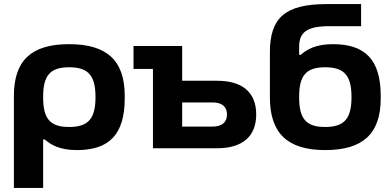

<svg xmlns="http://www.w3.org/2000/svg" viewBox="-20 -725 1911 939"><path d="M590 -244V-256C590 -431 501 -509 318 -509C135 -509 48 -431 48 -256V194H191V-43H199C229 -17 271 9 356 9C511 9 590 -64 590 -244ZM191 -248V-252C191 -358 227 -396 318 -396C409 -396 447 -358 447 -252V-248C447 -142 409 -104 318 -104C227 -104 191 -142 191 -248Z M728 0H1042C1166 0 1233 -58 1233 -165C1233 -273 1166 -330 1042 -330H871V-500H633V-388H728ZM871 -106V-224H1019C1065 -224 1090 -204 1090 -165C1090 -126 1065 -106 1019 -106Z M1842 -244V-256C1842 -436 1763 -509 1608 -509C1523 -509 1481 -483 1451 -457H1443V-495C1443 -564 1476 -597 1591 -597H1746V-705H1577C1370 -705 1300 -634 1300 -469V-248C1300 -73 1387 9 1570 9C1753 9 1842 -69 1842 -244ZM1443 -248V-252C1443 -358 1479 -396 1570 -396C1661 -396 1699 -358 1699 -252V-248C1699 -142 1661 -104 1570 -104C1479 -104 1443 -142 1443 -248Z"/></svg>

Font: LT Wave Bold
Style: Regular
Weight: 700
Designer: Daniel Lyons
Version: Version 2.5 (Glyphs App)